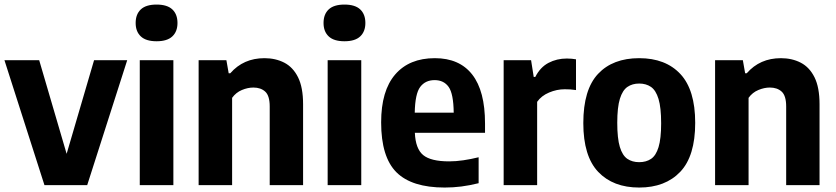

<svg xmlns="http://www.w3.org/2000/svg" viewBox="-20 -810 3658 840"><path d="M174.5 0 -0.5 -546.5H151.5L271.5 -137L391.5 -546.5H536.5L361.5 0Z M591.5 0V-546.5H738.5V0ZM665 -629.5Q618.5 -629.5 596 -650.8Q573.5 -672 573.5 -709.5Q573.5 -747.5 596 -768.8Q618.5 -790 665 -790Q711.5 -790 734 -768.8Q756.5 -747.5 756.5 -709.5Q756.5 -672 734 -650.8Q711.5 -629.5 665 -629.5Z M849 0V-546.5H970.5L980.5 -489.5H987.5Q1045 -555.5 1137 -555.5Q1185.5 -555.5 1223.8 -535.8Q1262 -516 1284 -471.8Q1306 -427.5 1306 -354V0H1160V-344Q1160 -391 1140.5 -409Q1121 -427 1088.5 -427Q1064 -427 1038.2 -416.2Q1012.5 -405.5 995.5 -382V0Z M1413.5 0V-546.5H1560.5V0ZM1487 -629.5Q1440.5 -629.5 1418 -650.8Q1395.5 -672 1395.5 -709.5Q1395.5 -747.5 1418 -768.8Q1440.5 -790 1487 -790Q1533.5 -790 1556 -768.8Q1578.5 -747.5 1578.5 -709.5Q1578.5 -672 1556 -650.8Q1533.5 -629.5 1487 -629.5Z M1925.5 10.5Q1781.5 10.5 1714.5 -56.2Q1647.5 -123 1647.5 -274.5Q1647.5 -413 1709 -484.2Q1770.5 -555.5 1882.5 -555.5Q1990 -555.5 2046 -483.8Q2102 -412 2102 -270V-229H1795Q1798 -159 1831.5 -131.5Q1865 -104 1945 -104Q1975 -104 2007.2 -108.8Q2039.5 -113.5 2074 -122V-8.5Q2033.5 1.5 1997.8 6Q1962 10.5 1925.5 10.5ZM1881.5 -459.5Q1841 -459.5 1818.5 -429.8Q1796 -400 1794.5 -317H1965Q1964 -400 1942.8 -429.8Q1921.5 -459.5 1881.5 -459.5Z M2183.5 0V-546.5H2303.5L2315 -473.5H2322Q2343.5 -516 2379.8 -535Q2416 -554 2460 -554Q2471 -554 2481.5 -553Q2492 -552 2500 -550.5V-416Q2488 -418 2475.2 -418.8Q2462.5 -419.5 2450.5 -419.5Q2416 -419.5 2382.2 -405.2Q2348.5 -391 2330 -364.5V0Z M2776.5 10.5Q2662.5 10.5 2597.2 -58Q2532 -126.5 2532 -271.5Q2532 -418 2596.5 -486.8Q2661 -555.5 2776.5 -555.5Q2892 -555.5 2956.8 -486Q3021.5 -416.5 3021.5 -272.5Q3021.5 -127 2956 -58.2Q2890.5 10.5 2776.5 10.5ZM2776.5 -100.5Q2807 -100.5 2828.5 -115Q2850 -129.5 2861.2 -166.5Q2872.5 -203.5 2872.5 -270.5Q2872.5 -339.5 2861 -377.2Q2849.5 -415 2828 -429.8Q2806.5 -444.5 2776.5 -444.5Q2746.5 -444.5 2725 -429.8Q2703.5 -415 2692 -377.8Q2680.5 -340.5 2680.5 -273Q2680.5 -204.5 2691.8 -167.2Q2703 -130 2724.5 -115.2Q2746 -100.5 2776.5 -100.5Z M3108.5 0V-546.5H3230L3240 -489.5H3247Q3304.5 -555.5 3396.5 -555.5Q3445 -555.5 3483.2 -535.8Q3521.5 -516 3543.5 -471.8Q3565.5 -427.5 3565.5 -354V0H3419.5V-344Q3419.5 -391 3400 -409Q3380.5 -427 3348 -427Q3323.5 -427 3297.8 -416.2Q3272 -405.5 3255 -382V0Z"/></svg>

Font: Encode Sans Semi Condensed
Style: Bold
Weight: 700
Width: 4
Designer: Multiple Designers
Foundry: Impallari Type
Version: Version 3.000; ttfautohint (v1.8.3) -l 8 -r 50 -G 200 -x 14 